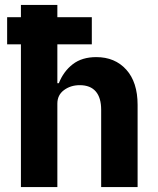

<svg xmlns="http://www.w3.org/2000/svg" viewBox="-20 -760 640 780"><path d="M65 0V-580H9V-690H65V-740H213V-690H353V-580H213V-422H219Q238 -470 275.5 -499Q313 -528 371 -528Q447 -528 493 -477Q539 -426 539 -334V0H391V-314Q391 -363 369 -388.5Q347 -414 304 -414Q267 -414 240 -394Q213 -374 213 -339V0Z"/></svg>

Font: iA Writer Mono V
Style: Regular
Weight: 400
Designer: Mike Abbink, Paul van der Laan, Pieter van Rosmalen
Foundry: Bold Monday
Version: Version 2.000